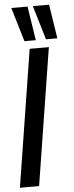

<svg xmlns="http://www.w3.org/2000/svg" viewBox="-74 -946 378 977"><g transform="rotate(-5 115.0 -457.5)"><path d="M-13 0 98 -700H196L85 0ZM75 -741 23 -915H106L133 -741ZM185 -741 133 -915H216L243 -741Z"/></g></svg>

Font: Georama Extra Condensed SemiBold
Style: Italic
Weight: 600
Width: 2
Italic angle: -9°
Designer: Jean-Baptiste Levee
Foundry: Production Type
Version: Version 1.000